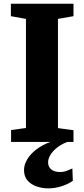

<svg xmlns="http://www.w3.org/2000/svg" viewBox="-20 -763 454 1032"><path d="M119.5 -75V-661.5L38.5 -676V-743H375V-676L291.5 -661.5V-74.5L375 -63V0H39.5V-64ZM239 249.5Q208.5 249.5 178.2 239.5Q148 229.5 128.5 207.8Q109 186 109 150.5Q109 123.5 125.8 94.5Q142.5 65.5 175 40.5Q207.5 15.5 253 -1L288 -5L344 -1Q309.5 12 286 31Q262.5 50 250.5 70.5Q238.5 91 238.5 109Q238.5 133.5 255.2 147.5Q272 161.5 302 161.5Q324 161.5 338.8 155.2Q353.5 149 369 142.5L371.5 208.5Q351 224.5 314.2 237Q277.5 249.5 239 249.5Z"/></svg>

Font: Merriweather 24pt Black
Style: Regular
Weight: 900
Designer: Eben Sorkin
Foundry: Eben Sorkin
Version: Version 2.100